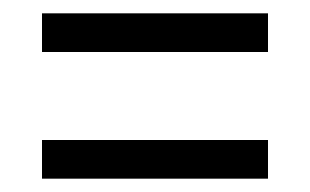

<svg xmlns="http://www.w3.org/2000/svg" viewBox="-20 -501 465 288"><path d="M43 -423V-481H382V-423ZM43 -233V-291H382V-233Z"/></svg>

Font: Noto Serif Tamil ExtraCondensed
Style: Regular
Weight: 400
Width: 2
Designer: Indian Type Foundry, Tom Grace, and the Monotype Design Team
Foundry: Monotype Imaging Inc.
Version: Version 2.004